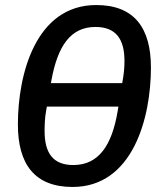

<svg xmlns="http://www.w3.org/2000/svg" viewBox="-20 -730 640 762"><path d="M268 12C506 12 579 -260 579 -462C579 -619 513 -710 362 -710C123 -710 51 -438 51 -236C51 -79 117 12 268 12ZM271 -75C190 -75 157 -123 157 -210C157 -235 158 -262 163 -290L166 -307H450L447 -289C424 -152 371 -75 271 -75ZM184 -411C209 -548 260 -623 359 -623C440 -623 474 -575 474 -488C474 -463 472 -436 465 -400H182Z"/></svg>

Font: IBM Mono Medium
Style: Italic
Weight: 500
Italic angle: -9°
Monospace: yes
Designer: Mike Abbink, Paul van der Laan, Pieter van Rosmalen
Foundry: Bold Monday
Version: Version 2.3